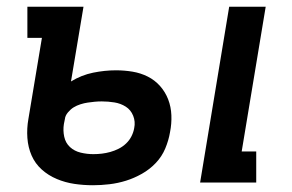

<svg xmlns="http://www.w3.org/2000/svg" viewBox="-20 -540 865 568"><path d="M572 0 658 -520H766L695 -92H738V0ZM255 8Q227 8 200 4Q173 0 148 -10.5Q123 -21 103.5 -38.5Q84 -56 73.5 -80Q63 -104 61 -132Q59 -160 64 -188L104 -428H61V-520H227L190 -299Q221 -318 255.5 -325Q290 -332 323 -332Q348 -332 372 -328Q396 -324 417 -313.5Q438 -303 453.5 -285.5Q469 -268 477.5 -246Q486 -224 487 -199Q488 -174 483 -149Q479 -125 469 -101Q459 -77 441 -58Q423 -39 400 -26Q377 -13 353 -5.5Q329 2 304 5Q279 8 255 8ZM256 -84Q269 -84 281.5 -85.5Q294 -87 306.5 -90.5Q319 -94 331 -100Q343 -106 353 -115.5Q363 -125 369 -137Q375 -149 377 -161Q381 -180 374 -197.5Q367 -215 352 -224.5Q337 -234 318.5 -237Q300 -240 281 -240Q270 -240 260 -239Q250 -238 239.5 -236.5Q229 -235 218 -231.5Q207 -228 198 -222.5Q189 -217 181 -207.5Q173 -198 172 -188L169 -173Q166 -154 170 -135.5Q174 -117 187 -105Q200 -93 218.5 -88.5Q237 -84 256 -84Z"/></svg>

Font: Iosevka Etoile Semibold
Style: Italic
Weight: 600
Italic angle: -9°
Designer: Belleve Invis
Foundry: Belleve Invis
Version: Version 22.1.2; ttfautohint (v1.8.4)